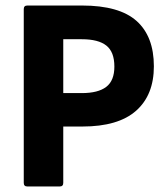

<svg xmlns="http://www.w3.org/2000/svg" viewBox="-20 -675 607 695"><path d="M79 0Q66 0 66 -13V-642Q66 -655 79 -655H277Q412 -655 474.5 -599Q537 -543 537 -435Q537 -331 472.5 -274Q408 -217 278 -217H209V-13Q209 0 196 0ZM209 -338H276Q335 -338 364.5 -360.5Q394 -383 394 -434Q394 -487 365 -510Q336 -533 276 -533H209Z"/></svg>

Font: Sofia Sans ExtraBold
Style: Regular
Weight: 800
Designer: Botio Nikoltchev, Ani Petrova
Foundry: lettersoup
Version: Version 4.101; ttfautohint (v1.8.4.7-5d5b)